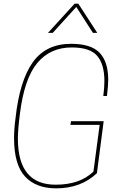

<svg xmlns="http://www.w3.org/2000/svg" viewBox="-20 -1026 665 1052"><path d="M513 -846ZM513 -846H489L398 -988L269 -846H243L389 -1006H409ZM288 6Q177 6 117 -59Q57 -124 57 -270Q57 -319 65 -378Q87 -582 159 -684Q231 -786 370 -786Q479 -786 526 -736.5Q573 -687 573 -588Q573 -559 566 -500H546Q552 -545 552 -582Q552 -674 512.5 -720Q473 -766 373 -766Q255 -766 184 -680.5Q113 -595 89 -402Q78 -315 78 -266Q78 -14 285 -14Q418 -14 492 -86L526 -342H366L369 -362H548L511 -77Q423 6 288 6Z"/></svg>

Font: Tanohe Sans Thin
Style: Italic
Weight: 100
Designer: Village Type and Design LLC & Cristiano Sobral
Foundry: Cooper Hewitt Smithsonian Design Museum
Version: Version 1.00;September 29, 2021;FontCreator 13.0.0.2655 64-b